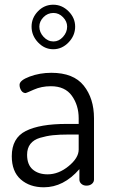

<svg xmlns="http://www.w3.org/2000/svg" viewBox="-20 -788 478 815"><path d="M198 -479Q292 -479 335.5 -424.5Q379 -370 379 -286V-26Q379 -15 370 -7.5Q361 0 347 0Q334 0 325.5 -7.5Q317 -15 317 -26V-70Q250 7 166 7Q106 7 68 -26.5Q30 -60 30 -125Q30 -202 89.5 -232Q149 -262 263 -262H314V-286Q314 -341 285 -381.5Q256 -422 196 -422Q156 -422 123.5 -407.5Q91 -393 89 -393Q77 -393 70 -404Q63 -415 63 -428Q63 -447 106 -463Q149 -479 198 -479ZM314 -153V-217H272Q232 -217 204.5 -214Q177 -211 150 -203Q123 -195 109 -177Q95 -159 95 -131Q95 -89 119 -68.5Q143 -48 182 -48Q229 -48 271.5 -83Q314 -118 314 -153ZM206 -768Q243 -768 271 -740Q299 -712 299 -675Q299 -637 271 -608Q243 -579 206 -579Q169 -579 141.5 -608Q114 -637 114 -675Q114 -712 141 -740Q168 -768 206 -768ZM265 -675Q265 -697 247.5 -715Q230 -733 207 -733Q182 -733 164.5 -715Q147 -697 147 -675Q147 -651 165 -631.5Q183 -612 207 -612Q230 -612 247.5 -631.5Q265 -651 265 -675Z"/></svg>

Font: Dosis
Style: Regular
Weight: 400
Designer: Edgar Tolentino, Pablo Impallari, Igino Marini
Foundry: Edgar Tolentino, Pablo Impallari, Igino Marini
Version: Version 1.007